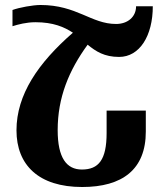

<svg xmlns="http://www.w3.org/2000/svg" viewBox="-20 -739 664 769"><path d="M564 -212V-296H407V-206C407 -99 375 -60 308 -60C247 -60 211 -106 211 -218C211 -349 256 -457 331 -560C364 -533 398 -511 457 -511C539 -511 592 -595 592 -714H525C525 -671 491 -643 445 -643C345 -643 288 -719 142 -719C112 -719 57 -709 30 -699V-634C52 -641 86 -650 122 -650C193 -650 237 -631 272 -608C133 -487 46 -360 46 -217C46 -78 135 10 309 10C470 10 564 -60 564 -212Z"/></svg>

Font: Noto Serif Armenian Condensed Extra
Style: Regular
Weight: 800
Width: 3
Designer: Monotype Design Team
Foundry: Monotype Imaging Inc.
Version: Version 1.901